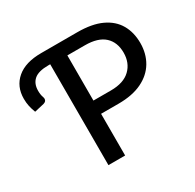

<svg xmlns="http://www.w3.org/2000/svg" viewBox="-156 -887 1070 1055"><g transform="rotate(-30 379.0 -359.0)"><path d="M348 0H242V-640H229.5Q167 -640 139.2 -615.8Q111.5 -591.5 111.5 -547Q111.5 -521 118.5 -502.5Q120.5 -497 120.5 -491.5Q120.5 -475 101 -469.5L40 -455.5Q31 -479 26.2 -500.8Q21.5 -522.5 21.5 -548Q21.5 -625.5 75.5 -671.8Q129.5 -718 229.5 -718H459Q551.5 -718 611.2 -690.2Q671 -662.5 700.2 -612Q729.5 -561.5 729.5 -494Q729.5 -427 698.8 -375Q668 -323 607.8 -293.8Q547.5 -264.5 459 -264.5H348ZM459 -348.5Q540 -348.5 581.8 -388.8Q623.5 -429 623.5 -494Q623.5 -560 582.8 -597.5Q542 -635 459 -635H348V-348.5Z"/></g></svg>

Font: Verano Sans Medium
Style: Regular
Weight: 500
Designer: Lukasz Dziedzic with Adam Twardoch and Botio Nikoltchev
Foundry: tyPoland Lukasz Dziedzic
Version: Version 3.001;December 28, 2019;FontCreator 12.0.0.2547 64-b